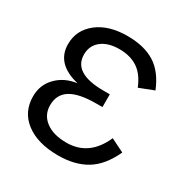

<svg xmlns="http://www.w3.org/2000/svg" viewBox="-157 -800 913 942"><g transform="rotate(30 300.0 -329.0)"><path d="M296.9 9.8Q180.7 9.8 113 -41.3Q45.4 -92.3 45.4 -181.2Q45.4 -246.1 89.6 -291Q133.8 -335.9 202.6 -344.7Q65.9 -377.4 65.9 -488.3Q65.9 -567.9 129.9 -618.2Q193.8 -668.5 299.8 -668.5Q395 -668.5 455.6 -630.4Q516.1 -592.3 551.3 -505.4L469.2 -473.6Q443.4 -537.6 400.9 -565.2Q358.4 -592.8 298.3 -592.8Q233.9 -592.8 196.5 -563.2Q159.2 -533.7 159.2 -483.4Q159.2 -377 332 -377H366.7V-304.7H332Q233.4 -304.7 186.5 -275.1Q139.6 -245.6 139.6 -184.6Q139.6 -129.9 182.9 -97.4Q226.1 -64.9 300.3 -64.9Q428.7 -64.9 486.8 -197.8L562.5 -160.2Q520 -68.4 455.3 -29.3Q390.6 9.8 296.9 9.8Z"/></g></svg>

Font: Cousine
Style: Regular
Weight: 400
Monospace: yes
Designer: Steve Matteson
Foundry: Ascender Corporation
Version: Version 1.20